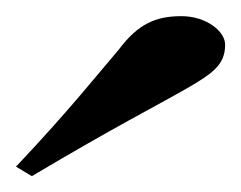

<svg xmlns="http://www.w3.org/2000/svg" viewBox="-20 -736 301 240"><path d="M19.8 -515.8C124.8 -578.2 174.3 -603 213.9 -625.7C246.5 -644.6 261.4 -655.4 261.4 -680.2C261.4 -697 237.6 -715.8 206.9 -715.8C174.3 -715.8 152.5 -705.9 128.7 -674.3C99 -639.6 67.3 -599 0 -527.7Z"/></svg>

Font: Biblismive
Style: Regular
Weight: 400
Designer: Susan Drake
Foundry: Susan Drake
Version: Version 1.0; ttfautohint (v1.8.4.7-5d5b)